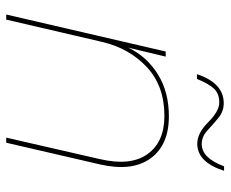

<svg xmlns="http://www.w3.org/2000/svg" viewBox="-80 -642 723 602"><g transform="rotate(90 281.0 -341.5)"><path d="M516 -683Q489 -599 431 -599Q398 -599 363.5 -633.5Q329 -668 302 -668Q274 -668 258.5 -651.5Q243 -635 228 -598H213Q241 -682 304 -682Q330 -682 350.5 -665Q371 -648 390 -630.5Q409 -613 432 -613Q476 -613 502 -683ZM345 -510Q436 -510 477.5 -452Q519 -394 496 -294L428 0H412L479 -292Q502 -389 464 -442.5Q426 -496 344 -496Q250 -496 191 -441Q132 -386 112 -301L42 0H26L142 -500H158L130 -383Q158 -441 213.5 -475.5Q269 -510 345 -510Z"/></g></svg>

Font: Elaine Sans Thin
Style: Italic
Weight: 250
Italic angle: -13°
Designer: Wei Huang
Foundry: Wei Huang
Version: Version 2.001;December 24, 2019;FontCreator 12.0.0.2547 64-b